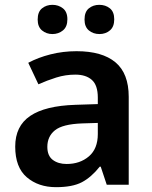

<svg xmlns="http://www.w3.org/2000/svg" viewBox="-20 -765 630 795"><path d="M297 -553Q403 -553 458 -507Q513 -461 513 -364V0H422L397 -75H393Q358 -31 319 -10.5Q280 10 212 10Q139 10 91 -31Q43 -72 43 -158Q43 -243 105 -285Q167 -327 292 -331L385 -334V-361Q385 -412 360.5 -434Q336 -456 292 -456Q251 -456 213 -444Q175 -432 139 -416L97 -505Q138 -527 189.5 -540Q241 -553 297 -553ZM320 -254Q239 -251 207.5 -225.5Q176 -200 176 -157Q176 -120 198.5 -103Q221 -86 256 -86Q311 -86 348 -117.5Q385 -149 385 -210V-256ZM136 -684Q136 -716 154 -730.5Q172 -745 197 -745Q222 -745 240.5 -730.5Q259 -716 259 -685Q259 -654 240.5 -639Q222 -624 197 -624Q172 -624 154 -639Q136 -654 136 -684ZM330 -684Q330 -716 348 -730.5Q366 -745 391 -745Q417 -745 435 -730.5Q453 -716 453 -685Q453 -654 435 -639Q417 -624 392 -624Q366 -624 348 -639Q330 -654 330 -684Z"/></svg>

Font: Noto Sans NKo Unjoined SemiBold
Style: Regular
Weight: 600
Designer: Monotype Design Team
Foundry: Monotype Imaging Inc.
Version: Version 2.004